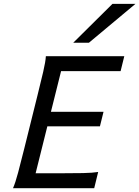

<svg xmlns="http://www.w3.org/2000/svg" viewBox="-20 -996 737 1016"><path d="M249.5 -404.3H527.8L508.8 -327.6H230.5L168.5 -79.1H297.4Q369.6 -79.1 419.4 -80.1Q469.2 -81.1 499.5 -85.9L478.5 0H48.8Q61.5 -28.8 75.9 -83Q90.3 -137.2 107.9 -208L178.2 -490.7Q195.8 -561 208.5 -615.5Q221.2 -669.9 222.7 -698.7H637.7L618.2 -619.6H303.2ZM575.2 -975.6H696.8L450.7 -770H367.7Z"/></svg>

Font: Andika
Style: Italic
Weight: 400
Italic angle: -14°
Designer: Victor Gaultney, Annie Olsen, Julie Remington, Don Collingsworth, Eric Hays, Becca Hirsbrunner
Foundry: SIL International
Version: Version 6.101